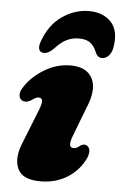

<svg xmlns="http://www.w3.org/2000/svg" viewBox="-53 -761 519 814"><g transform="rotate(5 206.5 -354.5)"><path d="M277.5 -138.5Q284 -138.5 289.8 -141Q295.5 -143.5 306 -152Q323 -162.5 336.5 -152Q345.5 -144.5 345.8 -129Q346 -113.5 334 -91.5Q309 -44 260.8 -15Q212.5 14 149.5 14Q71.5 14 52 -32.2Q32.5 -78.5 62.5 -147.5L113.5 -276Q129 -312.5 127.5 -326Q126 -339.5 111.5 -339.5Q101 -339.5 78.5 -323Q66.5 -317 57.5 -317Q48.5 -317 42 -321Q30.5 -328.5 30.2 -344.5Q30 -360.5 44 -380Q72.5 -423.5 124.5 -455Q176.5 -486.5 235 -486.5Q304.5 -486.5 328.2 -439.8Q352 -393 317 -312L272.5 -195.5Q249 -138.5 277.5 -138.5ZM261 -603.5Q232.5 -603.5 208.5 -591.8Q184.5 -580 160.5 -553.5Q137.5 -529.5 118.5 -529.5Q101.5 -529.5 96.8 -542.5Q92 -555.5 100 -576.5Q125.5 -649 179.2 -686Q233 -723 293 -723Q353.5 -723 387.8 -686Q422 -649 409 -576.5Q405 -555.5 392.8 -542.5Q380.5 -529.5 364 -529.5Q344.5 -529.5 335.5 -553.5Q325 -579 307.8 -591.2Q290.5 -603.5 261 -603.5Z"/></g></svg>

Font: Fraunces 9pt S050 Black
Style: Italic
Weight: 900
Italic angle: -16°
Version: Version 1.000; ttfautohint (v1.8.3)